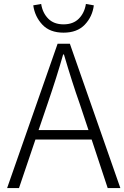

<svg xmlns="http://www.w3.org/2000/svg" viewBox="-20 -950 628 970"><path d="M414 -930 454 -923Q447 -866 408.5 -825.5Q370 -785 301 -785Q232 -785 194 -825.5Q156 -866 148 -923L188 -930Q195 -885 223.5 -856Q252 -827 301 -827Q350 -827 378.5 -856Q407 -885 414 -930ZM175 -293H427L383 -425Q345 -532 303 -675H299Q268 -565 220 -425ZM524 0 443 -245H159L76 0H16L271 -729H333L588 0Z"/></svg>

Font: NotoSansHansLight
Style: Regular
Weight: 300
Designer: Ryoko NISHIZUKA  (kana & ideographs); Paul D. Hunt (Latin, Greek & Cyrillic); Wenlong ZHANG  (bopomofo); Sandoll Communi
Foundry: Adobe Systems Incorporated
Version: Version 1.00;December 8, 2021;FontCreator 13.0.0.2675 64-bit